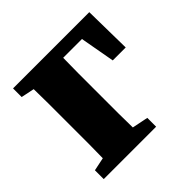

<svg xmlns="http://www.w3.org/2000/svg" viewBox="-132 -603 723 723"><g transform="rotate(-45 230.0 -241.5)"><path d="M29 -437V-483H435L438 -292H369L344 -431H244Q243 -394 243 -350Q243 -306 243 -273V-210Q243 -179 243 -137.5Q243 -96 244 -60L308 -47V0H29V-47L82 -58Q83 -95 83 -136.5Q83 -178 83 -210V-273Q83 -305 83 -347Q83 -389 82 -426Z"/></g></svg>

Font: Source Serif Pro
Style: Bold
Weight: 700
Designer: Frank Grießhammer
Foundry: Adobe Systems Incorporated
Version: Version 3.001;hotconv 1.0.111;makeotfexe 2.5.65597